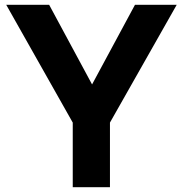

<svg xmlns="http://www.w3.org/2000/svg" viewBox="-20 -785 767 805"><path d="M285 -271 6 -765H186L366 -431L546 -765H721L441 -271V0H285Z"/></svg>

Font: Application
Style: Bold
Weight: 700
Designer: Wei Huang
Foundry: Wei Huang
Version: Version 0.012